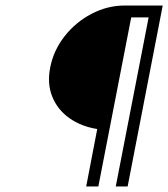

<svg xmlns="http://www.w3.org/2000/svg" viewBox="-20 -675 609 695"><path d="M162 -432Q174 -493 214 -544Q254 -595 311.5 -625Q369 -655 431 -655H569L442 0H399L518 -612H455L336 0H292L332 -208Q274 -217 231 -247.5Q188 -278 169 -325.5Q150 -373 162 -432Z"/></svg>

Font: Teachers[wght] Italic
Style: Regular
Weight: 400
Designer: Alfredo Marco Pradil & Chank Diesel
Version: Version 1.000;Glyphs 3.1.2 (3151)